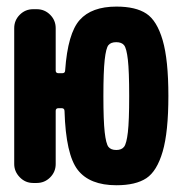

<svg xmlns="http://www.w3.org/2000/svg" viewBox="-20 -547 540 574"><path d="M304.2 -107.9Q311.5 -98.6 327.6 -98.6Q343.8 -98.6 351.1 -108.4Q358.4 -118.2 362.3 -151.9Q366.2 -185.5 366.2 -259.8Q366.2 -334 362.3 -368.2Q358.4 -402.3 351.1 -411.6Q343.8 -420.9 327.6 -420.9Q311.5 -420.9 304.2 -412.1Q296.9 -403.3 293 -368.2Q289.1 -333 289.1 -259.8Q289.1 -186.5 293 -151.9Q296.9 -117.2 304.2 -107.9ZM328.1 -527.3Q385.7 -527.3 417.5 -506.3Q449.2 -485.4 466.3 -426.8Q483.4 -368.2 483.4 -260.3Q483.4 -152.3 466.3 -93.8Q449.2 -35.2 417.5 -14.2Q385.7 6.8 328.1 6.8Q248 6.8 212.4 -39.1Q176.8 -85 172.9 -214.8Q172.9 -223.6 164.1 -223.6H155.3Q146.5 -223.6 146.5 -215.8V-56.6Q146.5 -33.2 129.9 -16.6Q113.3 0 89.8 0H79.1Q55.7 0 39.1 -17.1Q22.5 -34.2 22.5 -56.6V-462.9Q22.5 -486.3 39.1 -502.9Q55.7 -519.5 79.1 -519.5H89.8Q113.3 -519.5 129.9 -502.9Q146.5 -486.3 146.5 -462.9V-335.9Q146.5 -328.1 155.3 -328.1H166Q174.8 -328.1 174.8 -336.9Q182.6 -447.3 218.3 -487.3Q253.9 -527.3 328.1 -527.3Z"/></svg>

Font: Rounded Mgen+ 2m bold
Style: Bold
Weight: 700
Designer: [Source Han Sans]
Ryoko NISHIZUKA  (kana & ideographs); Paul D. Hunt (Latin, Greek & Cyrillic); Wenlong ZHANG  (bopomofo
Version: Version 1.059.20150602